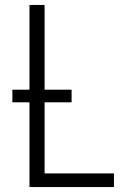

<svg xmlns="http://www.w3.org/2000/svg" viewBox="-20 -755 540 775"><path d="M99 0V-735H160V-55H440V0ZM269 -342H30V-393H269Z"/></svg>

Font: Iosevka Fixed Light
Style: Regular
Weight: 300
Monospace: yes
Designer: Belleve Invis
Foundry: Belleve Invis
Version: Version 32.3.0